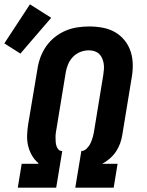

<svg xmlns="http://www.w3.org/2000/svg" viewBox="-59 -865 679 885"><path d="M23 0 41 -110H118V-113Q100 -128 88 -149Q76 -170 70.5 -193.5Q65 -217 66 -242.5Q67 -268 71 -293L114 -549Q118 -576 128 -602.5Q138 -629 154.5 -652.5Q171 -676 194.5 -694.5Q218 -713 244.5 -724Q271 -735 298.5 -739Q326 -743 353 -743Q385 -743 416 -737Q447 -731 472.5 -716Q498 -701 516.5 -677.5Q535 -654 544 -625Q553 -596 553 -564Q553 -532 547 -501L505 -245Q502 -225 495 -205Q488 -185 476 -167Q464 -149 447.5 -134.5Q431 -120 412 -110H483L465 0H288L316 -169Q330 -169 341.5 -181Q353 -193 359 -206.5Q365 -220 369 -234.5Q373 -249 375 -263L417 -519Q419 -532 420 -545.5Q421 -559 419 -571.5Q417 -584 412 -596Q407 -608 398 -616.5Q389 -625 376.5 -629Q364 -633 351 -633Q331 -633 311.5 -625.5Q292 -618 277.5 -603Q263 -588 255 -569Q247 -550 244 -531L202 -275Q200 -265 198.5 -254.5Q197 -244 197 -234Q197 -224 197.5 -214Q198 -204 200.5 -194.5Q203 -185 209.5 -177Q216 -169 226 -169H228L200 0ZM35 -618 -39 -665 79 -845 177 -783Z"/></svg>

Font: Iosevka Curly XBdExObl
Style: Regular
Weight: 800
Width: 7
Italic angle: -9°
Monospace: yes
Designer: Belleve Invis
Foundry: Belleve Invis
Version: Version 11.1.0; ttfautohint (v1.8.3)